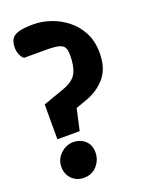

<svg xmlns="http://www.w3.org/2000/svg" viewBox="-135 -734 631 834"><g transform="rotate(-20 180.5 -317.0)"><path d="M54 -163V-324L153 -359Q200 -376 215.5 -406Q231 -436 231 -486Q231 -507 226 -520Q221 -533 202.5 -539Q184 -545 142 -545H39Q29 -552 22.5 -567.5Q16 -583 16 -600Q16 -624 25 -639Q34 -654 58 -661Q82 -668 127 -668Q164 -668 203.5 -655Q243 -642 277.5 -615.5Q312 -589 333.5 -548.5Q355 -508 355 -453Q355 -382 320 -341Q285 -300 232 -281L179 -262L157 -163ZM106 34Q73 34 51 12Q29 -10 29 -44Q29 -78 54.5 -103Q80 -128 114 -128Q146 -128 168 -108Q190 -88 190 -53Q190 -19 167 7.5Q144 34 106 34Z"/></g></svg>

Font: Faustina ExtraBold
Style: Regular
Weight: 800
Designer: Alfonso Garcia
Foundry: http://www.omnibus-type.com
Version: Version 1.200